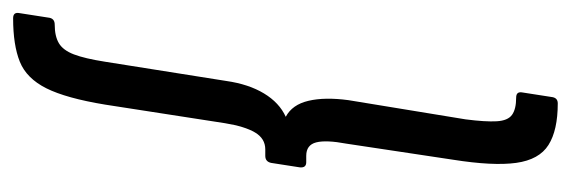

<svg xmlns="http://www.w3.org/2000/svg" viewBox="-316 -428 891 300"><g transform="rotate(-90 130.0 -277.5)"><path d="M119 148Q77 148 54 133.5Q31 119 26 83Q21 47 31 -16L56 -182Q62 -214 58 -229.5Q54 -245 37 -245H27Q18 -245 19 -255L26 -300Q28 -309 37 -309H47Q64 -309 73.5 -325Q83 -341 88 -372L117 -559Q127 -620 142.5 -651Q158 -682 184 -692.5Q210 -703 252 -703Q262 -703 260 -693L253 -648Q252 -638 242 -638Q224 -638 213 -631.5Q202 -625 195.5 -608Q189 -591 184 -559L154 -370Q149 -335 134.5 -311Q120 -287 98 -277Q117 -267 123 -241.5Q129 -216 124 -179L94 4Q90 35 91 52.5Q92 70 101 76.5Q110 83 128 83Q138 83 136 93L129 138Q128 148 119 148Z"/></g></svg>

Font: Sofia Sans Extra Condensed Medium
Style: Italic
Weight: 500
Italic angle: -9°
Version: Version 4.100